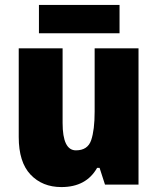

<svg xmlns="http://www.w3.org/2000/svg" viewBox="-20 -749 641 779"><path d="M138 -729V-614H465V-729ZM364 -553V-296Q364 -222 350 -180.5Q336 -139 288 -139Q234 -139 234 -250V-553H56V-193Q56 -91 104 -40.5Q152 10 229 10Q330 10 374 -68H384L406 0H542V-553Z"/></svg>

Font: Noto Sans UI SemiCondensed Black
Style: Regular
Weight: 900
Width: 4
Designer: Monotype Design Team
Foundry: Monotype Imaging Inc.
Version: 1.001